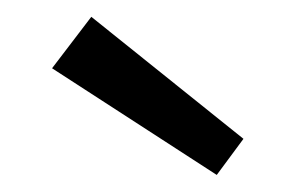

<svg xmlns="http://www.w3.org/2000/svg" viewBox="-20 -825 349 225"><path d="M87 -805.3 265.3 -662.3 234 -620 41 -745Z"/></svg>

Font: Bitter Thin
Style: Regular
Weight: 100
Designer: Sol Matas, and Bitter project Authors
Foundry: Sol Matas
Version: Version 2.002